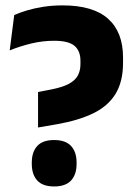

<svg xmlns="http://www.w3.org/2000/svg" viewBox="-20 -672 502 706"><path d="M119.9 -203.2V-333.7L167.9 -342.9Q209.5 -351.1 232.8 -363.5Q256.1 -375.9 266 -393.9Q275.8 -412 275.8 -436.1V-448.7Q275.8 -484.9 253.9 -503.5Q232 -522.1 179.2 -522.1Q136.7 -522.1 95.5 -512.2Q54.3 -502.3 15.7 -486.8L32.3 -616.6Q51.3 -625.3 78.5 -633.5Q105.7 -641.7 139.2 -647Q172.7 -652.2 210 -652.2Q322.4 -652.2 377.4 -603.1Q432.4 -553.9 432.4 -461V-440.7Q432.4 -372.4 405.2 -327.4Q377.9 -282.4 324 -255.9Q270.2 -229.4 190.1 -215.3ZM179.1 13.6Q136.9 13.6 116.9 -8.4Q96.9 -30.4 96.9 -69.1V-74.5Q96.9 -113.2 116.9 -135.1Q136.9 -157.1 179.1 -157.1Q221.1 -157.1 241.4 -135.1Q261.6 -113.2 261.6 -74.5V-69.1Q261.6 -30.4 241.4 -8.4Q221.1 13.6 179.1 13.6Z"/></svg>

Font: Anek Tamil Medium
Style: Regular
Weight: 500
Designer: Aadarsh Rajan (Tamil), Yesha Goshar (Latin)
Foundry: Ek Type
Version: Version 1.003